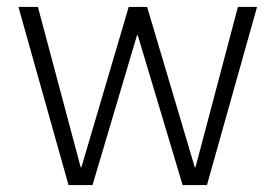

<svg xmlns="http://www.w3.org/2000/svg" viewBox="-20 -532 792 552"><path d="M33 -512H89L212 -51H214L350 -512H403L540 -51H542L664 -512H719L575 0H505L376 -431H374L246 0H177Z"/></svg>

Font: IBM Plex Sans KR Light
Style: Regular
Weight: 300
Designer: Mike Abbink; Paul van der Laan; Pieter van Rosmalen; Wujin Sim; Chorong Kim; Dohee Lee;
Foundry: Sandoll Inc.
Version: Version 1.001